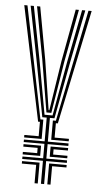

<svg xmlns="http://www.w3.org/2000/svg" viewBox="-56 -835 456 870"><g transform="rotate(5 172.0 -400.0)"><path d="M164.3 0V-104.6H70.1V-115.9H164.3V-181.7H70.1V-193H164.3V-301H144.2L94.7 -561.6L47.6 -800H62.1L108.4 -561.6L153.3 -313.1H189.8L234.7 -561.6L281.6 -800H296.1L248.4 -561.6L199.5 -301H178.8V-193H273V-181.7H178.8V-115.9H273V-104.6H178.8V0ZM135.3 0V-83.7H70.1V-95H149.8V0ZM193.3 0V-95H273V-83.7H207.8V0ZM70.1 -125.5V-136.8H135.3V-160.8H70.1V-172.1H149.8V-125.5ZM193.3 -125.5V-172.1H273V-160.8H207.8V-136.8H273V-125.5ZM70.1 -202.7V-213.9H135.3V-279.3H127L18.6 -800H33.1L136.5 -290.5H149.8V-202.7ZM160.9 -324.3 121.3 -561.6 76.6 -800H91.1L134.6 -561.6L169.9 -335.6H173.3L208.5 -561.6L252.6 -800H267.1L221.8 -561.6L183.2 -324.3ZM193.3 -202.7V-290.5H206.9L310.6 -800H325.1L216.7 -279.3H207.8V-213.9H273V-202.7Z"/></g></svg>

Font: Big Shoulders Inline Thin
Style: Regular
Weight: 100
Designer: Patric King
Foundry: XO Type Co
Version: Version 2.002